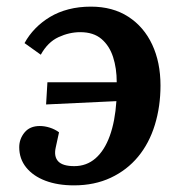

<svg xmlns="http://www.w3.org/2000/svg" viewBox="-20 -545 548 579"><path d="M148 -100Q142 -73 155.5 -58.5Q169 -44 204 -44Q241 -44 268 -67.5Q295 -91 311 -135Q327 -179 331 -240L119 -230L123 -297H332Q332 -339 321 -373Q310 -407 286 -427.5Q262 -448 222 -448Q189 -448 156.5 -433Q124 -418 103 -380L54 -415Q67 -439 86.5 -459Q106 -479 131 -494Q156 -509 187 -517Q218 -525 254 -525Q320 -525 367 -494.5Q414 -464 439 -410.5Q464 -357 464 -287Q464 -224 447 -168.5Q430 -113 396.5 -72.5Q363 -32 314 -9Q265 14 203 14Q154 14 117 0Q80 -14 59 -40Q38 -66 38 -101Q38 -126 54 -145.5Q70 -165 100 -165Q115 -165 130.5 -160Q146 -155 158 -146Z"/></svg>

Font: Literata 18pt SemiBold
Style: Italic
Weight: 600
Italic angle: -2°
Designer: Latin by Veronika Burian and Jose Scaglione. Greek by Irene Vlachou. Cyrillic by Vera Evstafieva
Foundry: TypeTogether
Version: Version 3.103;gftools[0.9.29]